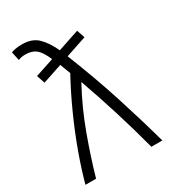

<svg xmlns="http://www.w3.org/2000/svg" viewBox="-189 -874 866 971"><g transform="rotate(-30 244.5 -388.0)"><path d="M19 0Q40 -78 73 -169Q106 -260 148 -353Q190 -446 235 -528Q227 -550 221.5 -563.5Q216 -577 212 -589L98 -551L82 -599L191 -635Q169 -686 146 -704.5Q123 -723 85 -723Q72 -723 61.5 -721Q51 -719 43 -715L32 -766Q57 -776 96 -776Q155 -776 188.5 -742.5Q222 -709 247 -654L372 -696L388 -649L266 -608Q333 -440 380.5 -292Q428 -144 468 0H404Q373 -118 336.5 -235Q300 -352 261 -461Q199 -347 155 -226.5Q111 -106 81 0Z"/></g></svg>

Font: Ubuntu Sans Light
Style: Regular
Weight: 300
Designer: Dalton Maag Ltd
Foundry: Dalton Maag Ltd
Version: Version 1.006; ttfautohint (v1.8.4.7-5d5b)